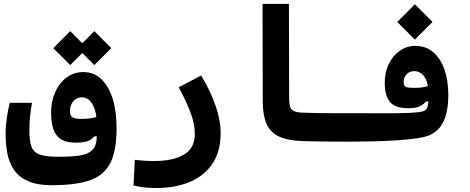

<svg xmlns="http://www.w3.org/2000/svg" viewBox="-20 -713 2384 973"><path d="M242.7 225.6Q169.9 225.6 123.8 205.6Q77.6 185.5 52.5 149.9Q27.3 114.3 17.8 66.9Q8.3 19.5 8.3 -35.2Q8.3 -72.8 14.9 -117.7Q21.5 -162.6 29.8 -191.9H142.1Q135.7 -156.2 132.3 -122.6Q128.9 -88.9 128.9 -51.3Q128.9 1.5 139.4 30.3Q149.9 59.1 181.6 70.3Q213.4 81.5 276.9 81.5Q333 81.5 377.2 76.2Q421.4 70.8 445.3 49.8Q459.5 37.1 464.8 18.3Q470.2 -0.5 470.7 -22L456.5 -21.5Q445.8 -5.9 424.8 2Q403.8 9.8 362.8 9.8Q312.5 9.8 285.6 -9.5Q258.8 -28.8 248.8 -63Q238.8 -97.2 238.8 -141.6Q238.8 -199.2 259.5 -245.8Q280.3 -292.5 317.1 -320.1Q354 -347.7 401.9 -347.7Q455.6 -347.7 493.2 -312.3Q530.8 -276.9 550.8 -212.9Q570.8 -148.9 570.8 -63Q570.8 50.8 538.8 113.5Q506.8 176.3 434.8 200.9Q362.8 225.6 242.7 225.6ZM468.3 -119.6Q462.9 -166 443.6 -192.9Q424.3 -219.7 395 -219.7Q367.7 -219.7 351.1 -199.7Q334.5 -179.7 334.5 -150.9Q334.5 -126.5 347.4 -118.4Q360.4 -110.4 393.6 -110.4Q415 -110.4 432.9 -112.8Q450.7 -115.2 468.3 -119.6ZM458 -383.3 397 -444.3 335.9 -383.3 250 -468.8 335.9 -555.2 397 -493.7 458 -555.2 543.9 -468.8Z M772.5 239.7Q733.4 239.7 708.7 236.6Q684.1 233.4 656.7 227.1L663.1 97.2Q690.9 99.6 710.4 101.3Q730 103 762.7 103Q856.4 103 911.9 70.6Q967.3 38.1 967.3 -34.2Q967.3 -83.5 946.5 -139.9Q925.8 -196.3 885.7 -270.5L999.5 -330.6Q1046.4 -252 1072.3 -178Q1098.1 -104 1098.1 -38.1Q1098.1 55.2 1056.4 116.9Q1014.6 178.7 941.2 209.2Q867.7 239.7 772.5 239.7Z M1752 4.9Q1718.8 4.9 1677 4.6Q1635.3 4.4 1592.5 3.7Q1549.8 2.9 1513.7 2Q1438.5 -0.5 1394.3 -21Q1350.1 -41.5 1331.1 -84.7Q1312 -127.9 1311.5 -198.2L1310.5 -693.4H1444.3L1445.3 -215.3Q1445.3 -171.4 1458.5 -157.7Q1471.7 -144 1509.8 -142.1Q1542.5 -140.6 1585.7 -140.1Q1628.9 -139.6 1674.1 -139.4Q1719.2 -139.2 1757.8 -139.2Q1774.9 -139.2 1783.4 -117.7Q1792 -96.2 1792 -63.5Q1792 -38.6 1782.7 -16.8Q1773.4 4.9 1752 4.9Z M1748 4.9 1757.8 -139.2Q1777.3 -139.2 1796.9 -139.2Q1816.4 -139.2 1835.4 -139.2Q1900.9 -138.7 1959.7 -138.9Q2018.6 -139.2 2061.3 -141.4Q2104 -143.6 2121.6 -148.4Q2138.7 -153.3 2144.3 -166Q2149.9 -178.7 2150.9 -198.7L2137.2 -198.2Q2126.5 -183.1 2106.4 -173.8Q2086.4 -164.6 2048.8 -164.6Q1980.5 -164.6 1955.1 -197.5Q1929.7 -230.5 1929.7 -293.9Q1929.7 -346.7 1950.4 -388.9Q1971.2 -431.2 2006.3 -455.8Q2041.5 -480.5 2084.5 -480.5Q2138.2 -480.5 2175.5 -448.5Q2212.9 -416.5 2232.4 -360.1Q2252 -303.7 2252 -230Q2252 -154.8 2230 -102.8Q2208 -50.8 2156.2 -27.8Q2134.3 -18.1 2089.6 -11.7Q2044.9 -5.4 1987.1 -1.7Q1929.2 2 1866.9 3.4Q1804.7 4.9 1748 4.9ZM2148.4 -276.4Q2141.6 -316.9 2122.1 -334.7Q2102.5 -352.5 2080.1 -352.5Q2053.7 -352.5 2039.6 -335.2Q2025.4 -317.9 2025.4 -297.9Q2025.4 -276.9 2037.6 -272.2Q2049.8 -267.6 2079.6 -267.6Q2100.6 -267.6 2116.5 -269.8Q2132.3 -272 2148.4 -276.4ZM2082.5 -512.2 1993.2 -601.6 2082.5 -691.4 2171.9 -601.6Z"/></svg>

Font: CaskaydiaMono NF
Style: Bold
Weight: 700
Designer: Aaron Bell
Foundry: Saja Typeworks
Version: Version 2111.001; ttfautohint (v1.8.4);Nerd Fonts 3.1.1